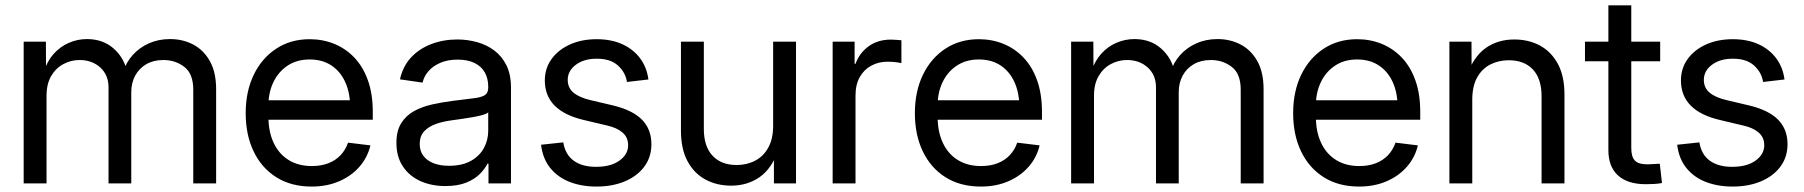

<svg xmlns="http://www.w3.org/2000/svg" viewBox="-20 -685 6737 717"><path d="M68.4 0V-529.3H151.4L151.9 -416H143.1Q156.2 -457 180.7 -484.1Q205.1 -511.2 237.3 -525.1Q269.5 -539.1 304.7 -539.1Q364.7 -539.1 404.5 -503.7Q444.3 -468.3 454.6 -416H439.9Q450.7 -451.7 475.6 -479.5Q500.5 -507.3 536.1 -523.2Q571.8 -539.1 615.2 -539.1Q662.6 -539.1 701.7 -518.6Q740.7 -498 763.9 -456.5Q787.1 -415 787.1 -351.6V0H701.7V-350.1Q701.7 -409.7 668.2 -435.3Q634.8 -460.9 590.3 -460.9Q553.2 -460.9 526.4 -445.3Q499.5 -429.7 484.9 -402.6Q470.2 -375.5 470.2 -340.8V0H385.3V-358.9Q385.3 -404.8 354.5 -432.9Q323.7 -460.9 276.9 -460.9Q245.1 -460.9 216.8 -445.8Q188.5 -430.7 171.1 -401.1Q153.8 -371.6 153.8 -327.6V0Z M1144 11.7Q1066.9 11.7 1011.7 -23.2Q956.5 -58.1 927 -119.9Q897.5 -181.6 897.5 -262.2Q897.5 -343.3 927.5 -405.5Q957.5 -467.8 1011.5 -503.2Q1065.4 -538.6 1136.2 -538.6Q1185.5 -538.6 1228.3 -521.2Q1271 -503.9 1303.5 -469.7Q1335.9 -435.5 1354 -384.8Q1372.1 -334 1372.1 -267.1V-237.8H948.2V-310.5H1325.7L1287.6 -284.7Q1287.6 -337.9 1269.5 -377.9Q1251.5 -418 1217.8 -440.4Q1184.1 -462.9 1136.2 -462.9Q1088.9 -462.9 1054.4 -440.2Q1020 -417.5 1001.2 -378.7Q982.4 -339.8 982.4 -291V-249.5Q982.4 -192.9 1002 -151.4Q1021.5 -109.9 1057.9 -87.4Q1094.2 -64.9 1144.5 -64.9Q1179.2 -64.9 1206.3 -75.4Q1233.4 -85.9 1252 -105.7Q1270.5 -125.5 1279.8 -152.3L1363.3 -142.1Q1352.5 -96.7 1322 -62Q1291.5 -27.3 1245.8 -7.8Q1200.2 11.7 1144 11.7Z M1643.1 9.8Q1591.8 9.8 1550.5 -8.5Q1509.3 -26.9 1484.9 -63Q1460.4 -99.1 1460.4 -151.4Q1460.4 -196.8 1478.5 -225.3Q1496.6 -253.9 1526.4 -270.3Q1556.2 -286.6 1593.5 -294.9Q1630.9 -303.2 1668.9 -308.1Q1718.3 -314.5 1747.6 -317.9Q1776.9 -321.3 1790 -329.3Q1803.2 -337.4 1803.2 -357.4V-361.3Q1803.2 -392.1 1790.3 -414.8Q1777.3 -437.5 1751.7 -450Q1726.1 -462.4 1689 -462.4Q1651.9 -462.4 1624.3 -450.4Q1596.7 -438.5 1579.8 -418.9Q1563 -399.4 1558.1 -376.5L1473.6 -388.7Q1484.4 -437.5 1515.1 -470.5Q1545.9 -503.4 1590.8 -520.5Q1635.7 -537.6 1688 -537.6Q1725.1 -537.6 1761 -527.8Q1796.9 -518.1 1825.4 -496.8Q1854 -475.6 1871.1 -441.4Q1888.2 -407.2 1888.2 -357.4V0H1804.2V-73.7H1800.3Q1791 -54.7 1772 -35.4Q1752.9 -16.1 1721.4 -3.2Q1689.9 9.8 1643.1 9.8ZM1656.2 -65.9Q1706.5 -65.9 1739 -84.5Q1771.5 -103 1787.4 -132.8Q1803.2 -162.6 1803.2 -196.3V-265.6Q1798.3 -260.3 1783.2 -255.9Q1768.1 -251.5 1747.3 -247.8Q1726.6 -244.1 1704.8 -241Q1683.1 -237.8 1665 -235.4Q1634.3 -231.4 1607.4 -221.9Q1580.6 -212.4 1564 -194.6Q1547.4 -176.8 1547.4 -147Q1547.4 -121.1 1561 -103Q1574.7 -85 1599.1 -75.4Q1623.5 -65.9 1656.2 -65.9Z M2207.5 11.7Q2151.9 11.7 2107.4 -5.6Q2063 -22.9 2034.9 -57.6Q2006.8 -92.3 2000.5 -144.5L2083.5 -153.3Q2090.8 -107.9 2122.3 -85Q2153.8 -62 2205.6 -62Q2261.2 -62 2293.5 -85.4Q2325.7 -108.9 2325.7 -142.6Q2325.7 -171.9 2304.9 -189.9Q2284.2 -208 2247.1 -216.3L2160.6 -236.8Q2087.4 -253.9 2051 -290.8Q2014.6 -327.6 2014.6 -384.3Q2014.6 -429.7 2039.6 -464.4Q2064.5 -499 2108.2 -518.8Q2151.9 -538.6 2208 -538.6Q2263.2 -538.6 2304.2 -519.8Q2345.2 -501 2370.4 -467.3Q2395.5 -433.6 2401.4 -388.2L2321.3 -378.9Q2315.9 -414.6 2287.8 -440.2Q2259.8 -465.8 2208.5 -465.8Q2160.6 -465.8 2130.4 -443.1Q2100.1 -420.4 2100.1 -386.7Q2100.1 -356.9 2121.8 -338.9Q2143.6 -320.8 2185.5 -311L2268.1 -291.5Q2342.3 -273.9 2377.4 -238Q2412.6 -202.1 2412.6 -146.5Q2412.6 -98.6 2386.2 -63Q2359.9 -27.3 2313.5 -7.8Q2267.1 11.7 2207.5 11.7Z M2710.4 8.3Q2657.2 8.3 2614.7 -14.4Q2572.3 -37.1 2547.6 -82.8Q2522.9 -128.4 2522.9 -197.3V-529.3H2608.4V-203.6Q2608.4 -138.2 2640.9 -103.5Q2673.3 -68.8 2731 -68.8Q2769 -68.8 2800 -85Q2831.1 -101.1 2849.1 -133.8Q2867.2 -166.5 2867.2 -215.8V-529.3H2952.6V0H2870.1V-128.4H2888.2Q2862.8 -55.7 2816.9 -23.7Q2771 8.3 2710.4 8.3Z M3089.4 0V-529.3H3171.4V-446.8H3174.8Q3189.5 -487.3 3223.9 -512.2Q3258.3 -537.1 3306.6 -537.1Q3317.4 -537.1 3328.6 -536.1Q3339.8 -535.2 3346.2 -534.7V-449.2Q3341.3 -450.7 3326.7 -452.6Q3312 -454.6 3294.4 -454.6Q3261.2 -454.6 3233.9 -439.9Q3206.5 -425.3 3190.7 -397.2Q3174.8 -369.1 3174.8 -328.1V0Z M3643.1 11.7Q3565.9 11.7 3510.7 -23.2Q3455.6 -58.1 3426 -119.9Q3396.5 -181.6 3396.5 -262.2Q3396.5 -343.3 3426.5 -405.5Q3456.5 -467.8 3510.5 -503.2Q3564.5 -538.6 3635.3 -538.6Q3684.6 -538.6 3727.3 -521.2Q3770 -503.9 3802.5 -469.7Q3835 -435.5 3853 -384.8Q3871.1 -334 3871.1 -267.1V-237.8H3447.3V-310.5H3824.7L3786.6 -284.7Q3786.6 -337.9 3768.6 -377.9Q3750.5 -418 3716.8 -440.4Q3683.1 -462.9 3635.3 -462.9Q3587.9 -462.9 3553.5 -440.2Q3519 -417.5 3500.2 -378.7Q3481.4 -339.8 3481.4 -291V-249.5Q3481.4 -192.9 3501 -151.4Q3520.5 -109.9 3556.9 -87.4Q3593.3 -64.9 3643.6 -64.9Q3678.2 -64.9 3705.3 -75.4Q3732.4 -85.9 3751 -105.7Q3769.5 -125.5 3778.8 -152.3L3862.3 -142.1Q3851.6 -96.7 3821 -62Q3790.5 -27.3 3744.9 -7.8Q3699.2 11.7 3643.1 11.7Z M3980 0V-529.3H4063L4063.5 -416H4054.7Q4067.9 -457 4092.3 -484.1Q4116.7 -511.2 4148.9 -525.1Q4181.2 -539.1 4216.3 -539.1Q4276.4 -539.1 4316.2 -503.7Q4356 -468.3 4366.2 -416H4351.6Q4362.3 -451.7 4387.2 -479.5Q4412.1 -507.3 4447.8 -523.2Q4483.4 -539.1 4526.9 -539.1Q4574.2 -539.1 4613.3 -518.6Q4652.3 -498 4675.5 -456.5Q4698.7 -415 4698.7 -351.6V0H4613.3V-350.1Q4613.3 -409.7 4579.8 -435.3Q4546.4 -460.9 4502 -460.9Q4464.8 -460.9 4438 -445.3Q4411.1 -429.7 4396.5 -402.6Q4381.8 -375.5 4381.8 -340.8V0H4296.9V-358.9Q4296.9 -404.8 4266.1 -432.9Q4235.4 -460.9 4188.5 -460.9Q4156.7 -460.9 4128.4 -445.8Q4100.1 -430.7 4082.8 -401.1Q4065.4 -371.6 4065.4 -327.6V0Z M5055.7 11.7Q4978.5 11.7 4923.3 -23.2Q4868.2 -58.1 4838.6 -119.9Q4809.1 -181.6 4809.1 -262.2Q4809.1 -343.3 4839.1 -405.5Q4869.1 -467.8 4923.1 -503.2Q4977.1 -538.6 5047.9 -538.6Q5097.2 -538.6 5139.9 -521.2Q5182.6 -503.9 5215.1 -469.7Q5247.6 -435.5 5265.6 -384.8Q5283.7 -334 5283.7 -267.1V-237.8H4859.9V-310.5H5237.3L5199.2 -284.7Q5199.2 -337.9 5181.2 -377.9Q5163.1 -418 5129.4 -440.4Q5095.7 -462.9 5047.9 -462.9Q5000.5 -462.9 4966.1 -440.2Q4931.6 -417.5 4912.8 -378.7Q4894 -339.8 4894 -291V-249.5Q4894 -192.9 4913.6 -151.4Q4933.1 -109.9 4969.5 -87.4Q5005.9 -64.9 5056.2 -64.9Q5090.8 -64.9 5117.9 -75.4Q5145 -85.9 5163.6 -105.7Q5182.1 -125.5 5191.4 -152.3L5274.9 -142.1Q5264.2 -96.7 5233.6 -62Q5203.1 -27.3 5157.5 -7.8Q5111.8 11.7 5055.7 11.7Z M5478 -313V0H5392.6V-529.3H5475.1L5475.6 -400.9H5457Q5482.4 -473.1 5527.8 -505.4Q5573.2 -537.6 5634.8 -537.6Q5688.5 -537.6 5730.7 -514.9Q5772.9 -492.2 5797.6 -446.5Q5822.3 -400.9 5822.3 -332V0H5736.8V-325.7Q5736.8 -390.6 5704.6 -425.3Q5672.4 -460 5614.3 -460Q5576.2 -460 5545.2 -444.1Q5514.2 -428.2 5496.1 -395.5Q5478 -362.8 5478 -313Z M6179.7 -529.3V-456.1H5898.9V-529.3ZM5986.3 -665H6071.8V-132.3Q6071.8 -99.6 6085.2 -85.4Q6098.6 -71.3 6131.8 -71.3Q6141.6 -71.3 6154.5 -72.3Q6167.5 -73.2 6178.2 -73.7L6186.5 -1.5Q6173.3 1 6157.2 2Q6141.1 2.9 6126.5 2.9Q6058.1 2.9 6022.2 -29.8Q5986.3 -62.5 5986.3 -124.5Z M6450.2 11.7Q6394.5 11.7 6350.1 -5.6Q6305.7 -22.9 6277.6 -57.6Q6249.5 -92.3 6243.2 -144.5L6326.2 -153.3Q6333.5 -107.9 6365 -85Q6396.5 -62 6448.2 -62Q6503.9 -62 6536.1 -85.4Q6568.4 -108.9 6568.4 -142.6Q6568.4 -171.9 6547.6 -189.9Q6526.9 -208 6489.7 -216.3L6403.3 -236.8Q6330.1 -253.9 6293.7 -290.8Q6257.3 -327.6 6257.3 -384.3Q6257.3 -429.7 6282.2 -464.4Q6307.1 -499 6350.8 -518.8Q6394.5 -538.6 6450.7 -538.6Q6505.9 -538.6 6546.9 -519.8Q6587.9 -501 6613 -467.3Q6638.2 -433.6 6644 -388.2L6564 -378.9Q6558.6 -414.6 6530.5 -440.2Q6502.4 -465.8 6451.2 -465.8Q6403.3 -465.8 6373 -443.1Q6342.8 -420.4 6342.8 -386.7Q6342.8 -356.9 6364.5 -338.9Q6386.2 -320.8 6428.2 -311L6510.7 -291.5Q6585 -273.9 6620.1 -238Q6655.3 -202.1 6655.3 -146.5Q6655.3 -98.6 6628.9 -63Q6602.5 -27.3 6556.2 -7.8Q6509.8 11.7 6450.2 11.7Z"/></svg>

Font: Inter 24pt
Style: Regular
Weight: 400
Designer: Rasmus Andersson
Foundry: rsms
Version: Version 4.001;git-66647c0bb